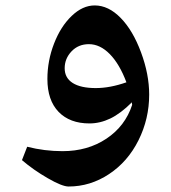

<svg xmlns="http://www.w3.org/2000/svg" viewBox="-20 -430 624 700"><path d="M523.9 -85Q523.9 3.4 484.9 81.5Q445.8 159.7 377.4 204.8Q309.1 250 230 250Q206.5 250 154.1 219.7Q101.6 189.5 60.1 153.8L79.1 105Q142.1 121.1 208 121.1Q299.8 121.1 368.2 75.4Q436.5 29.8 461.9 -47.9L460.9 -52.7V-57.1Q419.9 -16.1 382.3 2Q344.7 20 306.2 20Q234.4 20 193.6 -22.2Q152.8 -64.5 152.8 -142.1Q152.8 -208.5 177 -271Q201.2 -333.5 241.2 -371.8Q281.2 -410.2 325.2 -410.2Q375.5 -410.2 419.9 -364.7Q464.4 -319.3 494.1 -239.3Q523.9 -159.2 523.9 -85ZM329.1 -108.9Q380.9 -108.9 440.9 -129.9Q416 -196.3 380.4 -232.7Q344.7 -269 304.2 -269Q265.6 -269 240.7 -242.7Q215.8 -216.3 215.8 -181.2Q215.8 -146 245.1 -127.4Q274.4 -108.9 329.1 -108.9Z"/></svg>

Font: Sahl Naskh
Style: Bold
Weight: 700
Designer: Pascal Zoghbi
Version: Version 1.001